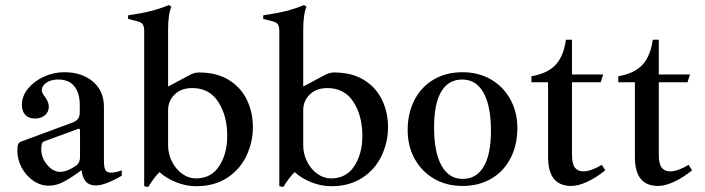

<svg xmlns="http://www.w3.org/2000/svg" viewBox="-20 -731 2800 763"><path d="M464 -54V-33Q440 -18 410.5 -6Q381 6 361 6Q335 6 321.5 -9Q308 -24 304 -55Q267 -27 235.5 -10Q204 7 175 7Q141 7 112 -13Q83 -33 66 -65Q49 -97 49 -133Q49 -150 52 -157.5Q55 -165 63 -168L263 -242Q283 -249 290 -258.5Q297 -268 297 -286V-314Q297 -361 275.5 -388Q254 -415 211 -415Q183 -415 164.5 -402.5Q146 -390 146 -372Q146 -363 158 -347Q174 -326 174 -307Q174 -286 158.5 -273Q143 -260 119 -260Q94 -260 80.5 -274.5Q67 -289 67 -315Q67 -349 91.5 -379Q116 -409 155 -426.5Q194 -444 235 -444Q305 -444 349 -407Q393 -370 393 -307V-93Q393 -69 398 -57Q403 -45 420 -45Q440 -45 464 -54ZM298 -214Q298 -217 296 -218.5Q294 -220 291 -219L155 -169Q149 -167 146.5 -160Q144 -153 144 -137Q144 -104 167.5 -76Q191 -48 219 -48Q247 -48 284 -74Q298 -85 298 -107Z M553 9V-607Q553 -626 547 -634.5Q541 -643 527 -646L489 -656V-670Q543 -678 579 -687Q615 -696 651 -711L661 -704Q648 -675 648 -611V-387L732 -432Q752 -443 770 -443Q841 -443 889 -413.5Q937 -384 961 -334.5Q985 -285 985 -226Q985 -166 959.5 -112Q934 -58 883 -24.5Q832 9 759 9Q719 9 679.5 -7Q640 -23 614 -47Q593 -27 569 12ZM883 -191Q883 -271 847.5 -326Q812 -381 744 -381Q700 -381 674 -355.5Q648 -330 648 -293V-154Q648 -119 663.5 -88.5Q679 -58 704.5 -40Q730 -22 759 -22Q819 -22 851 -71Q883 -120 883 -191Z M1090 9V-607Q1090 -626 1084 -634.5Q1078 -643 1064 -646L1026 -656V-670Q1080 -678 1116 -687Q1152 -696 1188 -711L1198 -704Q1185 -675 1185 -611V-387L1269 -432Q1289 -443 1307 -443Q1378 -443 1426 -413.5Q1474 -384 1498 -334.5Q1522 -285 1522 -226Q1522 -166 1496.5 -112Q1471 -58 1420 -24.5Q1369 9 1296 9Q1256 9 1216.5 -7Q1177 -23 1151 -47Q1130 -27 1106 12ZM1420 -191Q1420 -271 1384.5 -326Q1349 -381 1281 -381Q1237 -381 1211 -355.5Q1185 -330 1185 -293V-154Q1185 -119 1200.5 -88.5Q1216 -58 1241.5 -40Q1267 -22 1296 -22Q1356 -22 1388 -71Q1420 -120 1420 -191Z M1600 -214Q1600 -281 1627 -333.5Q1654 -386 1703.5 -415Q1753 -444 1818 -444Q1882 -444 1931.5 -415Q1981 -386 2008.5 -335.5Q2036 -285 2036 -222Q2036 -155 2009 -102.5Q1982 -50 1932.5 -21Q1883 8 1818 8Q1754 8 1704.5 -21Q1655 -50 1627.5 -100.5Q1600 -151 1600 -214ZM1931 -211Q1931 -310 1901.5 -362.5Q1872 -415 1817 -415Q1762 -415 1733.5 -367Q1705 -319 1705 -225Q1705 -126 1734.5 -73Q1764 -20 1819 -20Q1873 -20 1902 -68.5Q1931 -117 1931 -211Z M2158 -108V-404H2092V-428Q2156 -439 2188 -473.5Q2220 -508 2229 -573H2253V-435H2377L2367 -404H2253V-117Q2253 -80 2264.5 -65Q2276 -50 2298 -50Q2328 -50 2372 -76L2385 -54Q2348 -24 2312.5 -8Q2277 8 2251 8Q2204 8 2181 -20.5Q2158 -49 2158 -108Z M2503 -108V-404H2437V-428Q2501 -439 2533 -473.5Q2565 -508 2574 -573H2598V-435H2722L2712 -404H2598V-117Q2598 -80 2609.5 -65Q2621 -50 2643 -50Q2673 -50 2717 -76L2730 -54Q2693 -24 2657.5 -8Q2622 8 2596 8Q2549 8 2526 -20.5Q2503 -49 2503 -108Z"/></svg>

Font: Ibarra Real Nova SemiBold
Style: Regular
Weight: 600
Designer: Jose Maria Ribagorda & Octavio Pardo
Foundry: Jose Maria Ribagorda
Version: Version 1.014